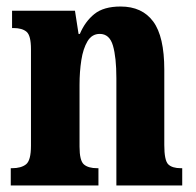

<svg xmlns="http://www.w3.org/2000/svg" viewBox="-20 -569 600 589"><path d="M13 0V-53H17Q45 -53 60 -65Q75 -77 75 -122V-418Q75 -460 61.5 -471.5Q48 -483 21 -483H17V-536H210L221 -465H225Q241 -503 269.5 -526Q298 -549 350 -549Q416 -549 450 -503Q484 -457 484 -355V-124Q484 -77 496 -65Q508 -53 535 -53H539V0H337V-329Q337 -393 326.5 -429Q316 -465 286 -465Q262 -465 248.5 -442.5Q235 -420 229.5 -384.5Q224 -349 224 -309V-119Q224 -76 237.5 -64.5Q251 -53 278 -53H282V0Z"/></svg>

Font: Noto Serif Myanmar ExtraCondensed ExtraBold
Style: Regular
Weight: 800
Width: 2
Designer: Ben Mitchell and the Monotype Design Team
Foundry: Monotype Imaging Inc.
Version: Version 2.106; ttfautohint (v1.8.4.7-5d5b)